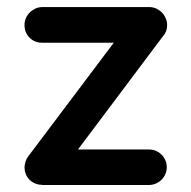

<svg xmlns="http://www.w3.org/2000/svg" viewBox="-20 -527 544 547"><path d="M100.1 -405.3Q78.6 -405.3 64.2 -419.7Q49.8 -434.1 49.8 -456.1Q49.8 -465.8 53.7 -475.1Q57.6 -484.4 64.5 -491.2Q71.3 -498 80.6 -502.4Q89.8 -506.8 100.1 -506.8H405.3Q416 -506.8 425 -502.7Q434.1 -498.5 440.9 -491.7Q447.8 -484.9 451.9 -475.3Q456.1 -465.8 456.1 -456.1Q456.1 -444.8 452.6 -436.8Q449.2 -428.7 442.9 -421.9L202.1 -101.1H404.3Q414.1 -101.1 423.1 -97.7Q432.1 -94.2 439.2 -87.4Q446.3 -80.6 450.7 -71.3Q455.1 -62 455.1 -50.8Q455.1 -39.6 450.7 -30Q446.3 -20.5 439.2 -13.9Q432.1 -7.3 423.1 -3.7Q414.1 0 404.3 0H100.1V-0.5Q87.9 -0.5 78.4 -5.1Q68.8 -9.8 62.5 -16.6Q56.2 -23.4 53 -32.5Q49.8 -41.5 49.8 -49.8Q50.3 -58.1 52.5 -65.9Q54.7 -73.7 60.1 -81.1L304.2 -405.3H202.6Z"/></svg>

Font: TGL 0-17
Style: Regular
Weight: 400
Designer: Peter Wiegel
Foundry: Peter Wiegel
Version: Version 1.003 2010